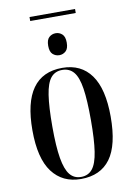

<svg xmlns="http://www.w3.org/2000/svg" viewBox="-92 -879 657 947"><g transform="rotate(-10 237.0 -405.5)"><path d="M124 -801V-821H352V-801ZM237 -610Q218 -610 204 -622.5Q190 -635 190 -665Q190 -695 204 -707.5Q218 -720 237 -720Q255 -720 269 -707.5Q283 -695 283 -665Q283 -635 269 -622.5Q255 -610 237 -610ZM236 10Q144 10 92.5 -58.5Q41 -127 41 -268Q41 -546 239 -546Q333 -546 383 -476.5Q433 -407 433 -268Q433 -125 383.5 -57.5Q334 10 236 10ZM238 0Q274 0 295 -26Q316 -52 325 -111Q334 -170 334 -268Q334 -368 325 -426.5Q316 -485 294.5 -510.5Q273 -536 237 -536Q201 -536 180 -510.5Q159 -485 150 -426.5Q141 -368 141 -268Q141 -169 151 -110.5Q161 -52 182 -26Q203 0 238 0Z"/></g></svg>

Font: Noto Serif Display ExtraCondensed Medium
Style: Regular
Weight: 500
Width: 2
Designer: Monotype Design Team
Foundry: Monotype Imaging Inc.
Version: Version 2.009